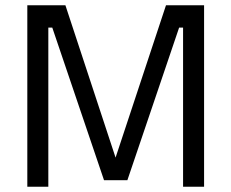

<svg xmlns="http://www.w3.org/2000/svg" viewBox="-20 -711 881 731"><path d="M84 0V-691H229L420 -111L612 -691H757V0H677V-606H662L465 -25H376L179 -606H164V0Z"/></svg>

Font: Cairo Play
Style: Regular
Weight: 400
Designer: Mohamed Gaber, Accademia di Belle Arti di Urbino
Foundry: Kief Type Foundry, Accademia di Belle Arti di Urbino
Version: Version 3.119